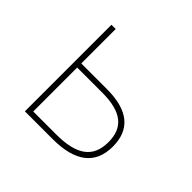

<svg xmlns="http://www.w3.org/2000/svg" viewBox="-133 -678 828 828"><g transform="rotate(45 281.5 -264.0)"><path d="M111 0H280C418 0 487 -54 487 -161C487 -265 423 -318 294 -318H137V-528H111ZM137 -25V-293H290C406 -293 460 -251 460 -161C460 -68 403 -25 276 -25Z"/></g></svg>

Font: Noto Sans Mono SemiCondensed Thin
Style: Regular
Weight: 100
Width: 4
Designer: Monotype Design Team
Foundry: Monotype Imaging Inc.
Version: Version 2.014